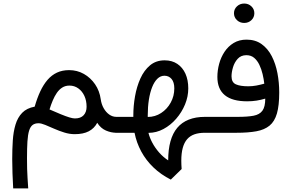

<svg xmlns="http://www.w3.org/2000/svg" viewBox="-20 -742 1629 1073"><path d="M463.9 -145.5Q463.9 -115.7 447.3 -97.9Q430.7 -80.1 398.4 -80.1Q386.7 -80.1 366.9 -86.2Q347.2 -92.3 319.8 -103.5Q292.5 -114.7 256.8 -130.4Q264.6 -156.2 274.7 -180.2Q284.7 -204.1 297.6 -222.9Q310.5 -241.7 327.9 -252.7Q345.2 -263.7 368.2 -263.7Q396 -263.7 417.7 -248Q439.5 -232.4 451.7 -205.8Q463.9 -179.2 463.9 -145.5ZM543 -187Q536.6 -233.9 511.5 -270.8Q486.3 -307.6 448.7 -328.9Q411.1 -350.1 366.2 -350.1Q328.1 -350.1 298.3 -336.2Q268.6 -322.3 245.6 -295.7Q222.7 -269 205.1 -231.4Q187.5 -193.8 173.8 -146Q129.4 -137.7 104 -111.6Q78.6 -85.4 66.7 -45.7Q54.7 -5.9 51.5 43.5Q48.3 92.8 48.3 147.5Q48.3 187.5 49.8 226.8Q51.3 266.1 53.7 311H137.7Q135.7 278.8 134 253.4Q132.3 228 131.6 201.9Q130.9 175.8 130.9 142.6Q130.9 86.4 133.3 48.6Q135.7 10.7 142.6 -11.5Q149.4 -33.7 162.1 -43.5Q174.8 -53.2 195.3 -53.2Q210.4 -53.2 232.9 -43.9Q255.4 -34.7 282.5 -22.7Q309.6 -10.7 339.1 -1.5Q368.7 7.8 397.5 7.8Q445.3 7.8 476.1 -8.3Q506.8 -24.4 523.4 -55.7Q542.5 -25.4 571.5 -12.7Q600.6 0 630.4 0H643.1V-88.9H630.4Q608.9 -88.9 590.6 -101.8Q572.3 -114.7 559.6 -137Q546.9 -159.2 543 -187Z M625 0H731.9Q742.7 55.2 769.3 104.5Q795.9 153.8 837.6 193.8Q879.4 233.9 934.6 261.7L995.1 202.6Q994.1 190.9 993.7 179Q993.2 167 993.2 156.2Q993.2 113.8 1001.5 84Q1009.8 54.2 1026.1 35.6Q1042.5 17.1 1067.1 8.5Q1091.8 0 1124.5 0H1141.1V-88.9H1125.5Q1073.7 -88.9 1034.9 -73.5Q996.1 -58.1 970.7 -27.8Q945.3 2.4 932.6 48.1Q919.9 93.8 919.9 154.3Q891.6 135.7 869.1 110.1Q846.7 84.5 831.5 56.2Q816.4 27.8 809.6 0.5Q853.5 0.5 893.6 -21Q933.6 -42.5 964.8 -78.6Q996.1 -114.7 1014.2 -158.7Q1032.2 -202.6 1032.2 -248Q1032.2 -294.9 1016.4 -330.1Q1000.5 -365.2 970.9 -385Q941.4 -404.8 899.9 -404.8Q852.1 -404.8 818.6 -377Q785.2 -349.1 764.6 -303.5Q744.1 -257.8 734.6 -203.9Q725.1 -149.9 725.1 -97.7V-88.9H625ZM898.9 -318.8Q923.3 -318.8 938.7 -300.8Q954.1 -282.7 954.1 -248Q954.1 -205.1 934.1 -168.7Q914.1 -132.3 880.4 -110.4Q846.7 -88.4 805.7 -88.4V-98.1Q805.7 -144.5 812 -184.8Q818.4 -225.1 830.3 -255.1Q842.3 -285.2 859.6 -302Q877 -318.8 898.9 -318.8Z M1287.6 -668Q1287.6 -645 1304.2 -629.4Q1320.8 -613.8 1344.7 -613.8Q1368.7 -613.8 1385 -629.4Q1401.4 -645 1401.4 -668Q1401.4 -690.9 1385 -706.5Q1368.7 -722.2 1344.7 -722.2Q1320.8 -722.2 1304.2 -706.5Q1287.6 -690.9 1287.6 -668ZM1367.7 -259.8Q1322.3 -259.8 1298.1 -270.8Q1273.9 -281.7 1273.9 -315.4Q1273.9 -337.9 1282 -365.5Q1290 -393.1 1308.3 -413.3Q1326.7 -433.6 1356.9 -433.6Q1382.8 -433.6 1400.4 -418.7Q1418 -403.8 1429.4 -379.9Q1440.9 -356 1447.5 -328.1Q1454.1 -300.3 1457 -274.4Q1434.6 -268.1 1412.4 -263.9Q1390.1 -259.8 1367.7 -259.8ZM1307.6 -88.9H1123V0H1301.8Q1367.2 0 1412.6 -8.3Q1458 -16.6 1486.3 -39.8Q1514.6 -63 1527.6 -107.7Q1540.5 -152.3 1540.5 -225.1Q1540.5 -280.3 1530.5 -333Q1520.5 -385.7 1498.8 -428Q1477.1 -470.2 1442.1 -495.4Q1407.2 -520.5 1357.9 -520.5Q1316.9 -520.5 1286.1 -502Q1255.4 -483.4 1235.1 -452.9Q1214.8 -422.4 1204.8 -385.5Q1194.8 -348.6 1194.8 -312Q1194.8 -244.1 1236.6 -210Q1278.3 -175.8 1360.8 -175.8Q1389.2 -175.8 1413.8 -179.7Q1438.5 -183.6 1462.4 -190.9Q1462.4 -145 1446.5 -123.3Q1430.7 -101.6 1396.7 -95.2Q1362.8 -88.9 1307.6 -88.9Z"/></svg>

Font: Vazirmatn RD NL
Style: Regular
Weight: 400
Designer: Saber Rastikerdar
Foundry: Saber Rastikerdar
Version: Version 32.101